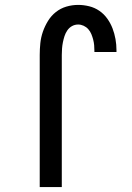

<svg xmlns="http://www.w3.org/2000/svg" viewBox="-20 -763 540 783"><path d="M142 0V-539Q142 -563 144.5 -587Q147 -611 155 -634Q163 -657 176 -678Q189 -699 208 -714Q227 -729 250.5 -736Q274 -743 299 -743Q321 -743 343.5 -737.5Q366 -732 385 -719Q404 -706 417.5 -687Q431 -668 439 -647Q447 -626 451 -603.5Q455 -581 455 -558V-551H365V-555Q365 -567 364 -578.5Q363 -590 360 -601.5Q357 -613 352.5 -624Q348 -635 340 -644Q332 -653 321 -658Q310 -663 299 -663Q285 -663 273.5 -656.5Q262 -650 254.5 -639Q247 -628 243 -615.5Q239 -603 236.5 -590.5Q234 -578 233 -565Q232 -552 232 -539V0Z"/></svg>

Font: Iosevka Custom Medium
Style: Regular
Weight: 500
Monospace: yes
Designer: Belleve Invis
Foundry: Belleve Invis
Version: Version 32.5.0; ttfautohint (v1.8.4)